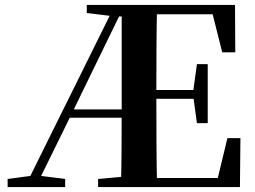

<svg xmlns="http://www.w3.org/2000/svg" viewBox="-20 -761 1039 781"><path d="M472 0Q474 -82 474.5 -164Q475 -246 475 -319V-741H619Q617 -656 616.5 -568Q616 -480 616 -387V-359Q616 -263 616.5 -175Q617 -87 619 0ZM11 0V-33L116 -47H134L245 -33V0ZM781 -260 766 -370V-391L781 -500H825V-260ZM884 -548 845 -703H545V-741H936L937 -548ZM545 0V-37H866L905 -199H958L956 0ZM333 -708V-741H545V-694H449ZM379 0V-33L531 -47H545V0ZM81 0 448 -741H487L272 -299L125 0ZM244 -282 256 -316H547V-282ZM545 -359V-395H791V-359Z"/></svg>

Font: Noto Serif KR ExtraLight
Style: Bold
Weight: 700
Version: Version 2.002-H1;hotconv 1.1.0;makeotfexe 2.6.0